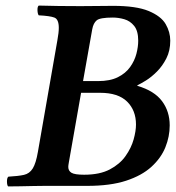

<svg xmlns="http://www.w3.org/2000/svg" viewBox="-20 -667 633 689"><path d="M269 -645Q304 -645 329.5 -645.5Q355 -646 386 -646Q469 -646 513.5 -627.5Q558 -609 574.5 -580.5Q591 -552 591 -521Q591 -485 577 -457.5Q563 -430 543 -410Q523 -390 503.5 -378Q484 -366 473 -361V-359Q534 -341 561.5 -304Q589 -267 589 -217Q589 -177 573.5 -138.5Q558 -100 523.5 -68.5Q489 -37 432.5 -18.5Q376 0 293 0H156Q156 0 140.5 0Q125 0 101 0.5Q77 1 52 1.5Q27 2 9 2Q5 -3 5 -16Q5 -29 10 -33Q46 -35 66 -39.5Q86 -44 97.5 -62.5Q109 -81 116 -122L186 -523Q191 -550 191 -567Q191 -598 175 -604Q159 -610 119 -612Q115 -617 114.5 -630Q114 -643 119 -647Q157 -646 191 -645.5Q225 -645 269 -645ZM311 -562 278 -376H332Q375 -376 403 -390Q431 -404 447 -426.5Q463 -449 469.5 -474Q476 -499 476 -521Q476 -556 461.5 -574Q447 -592 426 -598Q405 -604 385 -604Q339 -604 327 -594Q315 -584 311 -562ZM271 -334 227 -84Q225 -73 225 -68Q225 -54 236.5 -47Q248 -40 282 -40Q338 -40 374 -59Q410 -78 430.5 -107Q451 -136 459.5 -166.5Q468 -197 468 -220Q468 -271 436 -302.5Q404 -334 339 -334Z"/></svg>

Font: Libertinus Serif SemiBold
Style: Italic
Weight: 600
Italic angle: -11.5°
Designer: Philipp H. Poll, Khaled Hosny
Foundry: Caleb Maclennan
Version: Version 7.051;RELEASE